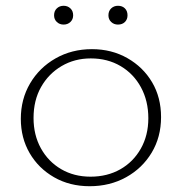

<svg xmlns="http://www.w3.org/2000/svg" viewBox="-20 -638 629 664"><path d="M290 6Q221 6 167 -25Q113 -56 82.5 -108.5Q52 -161 52 -227Q52 -295 84 -349.5Q116 -404 172 -436Q228 -468 298 -468Q366 -468 420.5 -437Q475 -406 506 -353.5Q537 -301 537 -233Q537 -164 504.5 -110Q472 -56 416 -25Q360 6 290 6ZM293 -27Q351 -27 396 -52.5Q441 -78 467 -124Q493 -170 493 -229Q493 -289 467.5 -336Q442 -383 397 -409.5Q352 -436 294 -436Q238 -436 193 -409.5Q148 -383 122 -337Q96 -291 96 -230Q96 -171 121.5 -125Q147 -79 191.5 -53Q236 -27 293 -27ZM200 -553Q186 -553 176.5 -562Q167 -571 167 -585Q167 -600 176.5 -609Q186 -618 200 -618Q214 -618 223.5 -609Q233 -600 233 -585Q233 -571 223.5 -562Q214 -553 200 -553ZM388 -553Q374 -553 364.5 -562Q355 -571 355 -585Q355 -600 364.5 -609Q374 -618 388 -618Q403 -618 412 -609Q421 -600 421 -585Q421 -571 412 -562Q403 -553 388 -553Z"/></svg>

Font: Ysabeau SC ExtraLight
Style: Regular
Weight: 250
Designer: Christian Thalmann (Catharsis Fonts)
Version: Version 2.001;gftools[0.9.30]; featfreeze: smcp